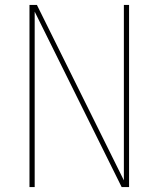

<svg xmlns="http://www.w3.org/2000/svg" viewBox="-20 -755 640 775"><path d="M99 0V-735H129L480 -27V-735H501V0H471L120 -708V0Z"/></svg>

Font: Zed Sans Thin Extended
Style: Regular
Weight: 100
Width: 7
Designer: Belleve Invis
Foundry: Belleve Invis
Version: Version 1.0.0; ttfautohint (v1.8.4)